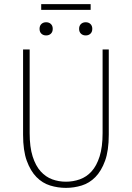

<svg xmlns="http://www.w3.org/2000/svg" viewBox="-20 -900 640 932"><path d="M300 12Q261 12 223.5 0.5Q186 -11 157 -40.5Q128 -70 110 -119.5Q92 -169 92 -246V-660H124V-254Q124 -186 138.5 -140.5Q153 -95 177.5 -68Q202 -41 233.5 -29.5Q265 -18 300 -18Q335 -18 367.5 -29.5Q400 -41 424.5 -68Q449 -95 463.5 -140.5Q478 -186 478 -254V-660H508V-246Q508 -169 490 -119.5Q472 -70 443 -40.5Q414 -11 376.5 0.5Q339 12 300 12ZM204 -728Q190 -728 181 -736.5Q172 -745 172 -760Q172 -775 181 -783.5Q190 -792 204 -792Q218 -792 227 -783.5Q236 -775 236 -760Q236 -745 227 -736.5Q218 -728 204 -728ZM396 -728Q382 -728 373 -736.5Q364 -745 364 -760Q364 -775 373 -783.5Q382 -792 396 -792Q410 -792 419 -783.5Q428 -775 428 -760Q428 -745 419 -736.5Q410 -728 396 -728ZM180 -852V-880H420V-852Z"/></svg>

Font: Source Code Pro ExtraLight
Style: Regular
Weight: 200
Monospace: yes
Designer: Paul D. Hunt, Teo Tuominen
Foundry: Adobe Systems Incorporated
Version: Version 2.030;PS 1.000;hotconv 16.6.51;makeotf.lib2.5.65220